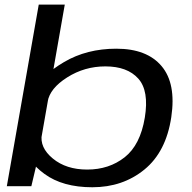

<svg xmlns="http://www.w3.org/2000/svg" viewBox="-20 -805 830 830"><path d="M9.5 0H115.5L141.5 -110L260 -785H147.5ZM379 4.5Q510.5 4.5 604.2 -72Q698 -148.5 720.5 -299Q742 -444 678.5 -519.2Q615 -594.5 483 -594.5Q355 -594.5 257 -536.8Q159 -479 150 -428.5L186 -365.5Q195.5 -423 270.5 -470.5Q345.5 -518 435.5 -518Q530.5 -518 577.8 -465.2Q625 -412.5 606 -296.5Q586.5 -178.5 519 -125.2Q451.5 -72 357 -72Q266 -72 208.2 -119.8Q150.5 -167.5 161 -225.5L103 -161.5Q93.5 -111 172.2 -53.2Q251 4.5 379 4.5Z"/></svg>

Font: Anybody Expanded
Style: Italic
Weight: 400
Width: 7
Italic angle: -10°
Version: Version 1.113;gftools[0.9.25]